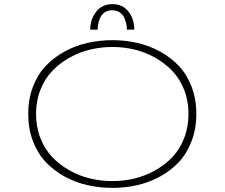

<svg xmlns="http://www.w3.org/2000/svg" viewBox="-20 -901 1090 932"><path d="M418 -757Q418 -807 446.8 -844Q475.5 -881 526 -881Q576 -881 604 -844.2Q632 -807.5 632 -757H596Q596 -771 593 -785.2Q590 -799.5 583 -815.2Q576 -831 561 -841Q546 -851 525 -851Q503.5 -851 488.5 -841Q473.5 -831 466.5 -815.2Q459.5 -799.5 456.8 -785.2Q454 -771 454 -757ZM526 11Q463 11 404.5 -2.2Q346 -15.5 293.5 -44.2Q241 -73 202 -114.2Q163 -155.5 140 -215.8Q117 -276 117 -348Q117 -420 140 -480Q163 -540 202 -581Q241 -622 293.5 -650.8Q346 -679.5 404.8 -692.8Q463.5 -706 526 -706Q588 -706 646.2 -692.8Q704.5 -679.5 757 -650.8Q809.5 -622 848.2 -581Q887 -540 910 -480Q933 -420 933 -348Q933 -276 910 -215.8Q887 -155.5 848.2 -114.2Q809.5 -73 757 -44.2Q704.5 -15.5 646.2 -2.2Q588 11 526 11ZM526 -22Q580.5 -22 632.8 -34.5Q685 -47 732.8 -73.8Q780.5 -100.5 816.5 -138.2Q852.5 -176 873.8 -230.2Q895 -284.5 895 -348Q895 -411.5 873.8 -465.2Q852.5 -519 816.5 -556.8Q780.5 -594.5 732.8 -621.2Q685 -648 632.8 -660.5Q580.5 -673 526 -673Q471 -673 418.2 -660.5Q365.5 -648 317.8 -621.2Q270 -594.5 233.8 -556.8Q197.5 -519 176.2 -465.2Q155 -411.5 155 -348Q155 -284.5 176.2 -230.2Q197.5 -176 233.8 -138.2Q270 -100.5 317.8 -73.8Q365.5 -47 418.2 -34.5Q471 -22 526 -22Z"/></svg>

Font: League Mono Extended Thin
Style: Regular
Weight: 100
Width: 9
Designer: Tyler Finck
Foundry: The League of Moveable Type / Tyler Finck
Version: Version 2.210